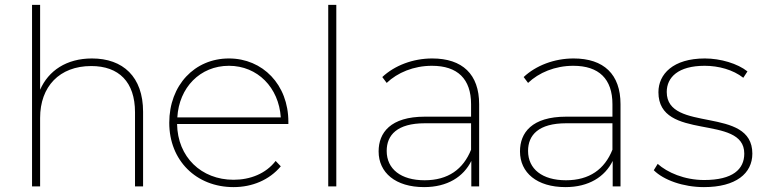

<svg xmlns="http://www.w3.org/2000/svg" viewBox="-20 -762 3132 785"><path d="M356 -523C252 -523 178 -473 144 -395V-742H111V0H144V-280C144 -408 223 -492 353 -492C466 -492 532 -427 532 -303V0H565V-305C565 -448 483 -523 356 -523Z M1159 -264C1159 -416 1054 -523 916 -523C776 -523 672 -414 672 -260C672 -106 782 3 935 3C1011 3 1081 -26 1128 -82L1107 -104C1067 -52 1003 -27 935 -27C803 -27 706 -120 704 -255H1159ZM916 -493C1033 -493 1120 -404 1128 -282H705C712 -404 798 -493 916 -493Z M1322 0H1355V-742H1322Z M1747 -523C1668 -523 1593 -494 1543 -447L1561 -423C1605 -465 1671 -493 1746 -493C1851 -493 1906 -439 1906 -336V-285H1717C1576 -285 1528 -219 1528 -143C1528 -56 1597 3 1714 3C1809 3 1875 -39 1907 -104V0H1939V-336C1939 -458 1871 -523 1747 -523ZM1716 -25C1619 -25 1561 -71 1561 -145C1561 -210 1604 -258 1717 -258H1906V-150C1874 -70 1812 -25 1716 -25Z M2325 -523C2246 -523 2171 -494 2121 -447L2139 -423C2183 -465 2249 -493 2324 -493C2429 -493 2484 -439 2484 -336V-285H2295C2154 -285 2106 -219 2106 -143C2106 -56 2175 3 2292 3C2387 3 2453 -39 2485 -104V0H2517V-336C2517 -458 2449 -523 2325 -523ZM2294 -25C2197 -25 2139 -71 2139 -145C2139 -210 2182 -258 2295 -258H2484V-150C2452 -70 2390 -25 2294 -25Z M2858 3C2989 3 3056 -53 3056 -134C3056 -331 2706 -217 2706 -386C2706 -446 2753 -493 2861 -493C2918 -493 2977 -477 3019 -444L3036 -470C2996 -502 2926 -523 2862 -523C2732 -523 2672 -459 2672 -385C2672 -182 3023 -298 3023 -134C3023 -70 2976 -26 2859 -26C2778 -26 2708 -57 2669 -92L2653 -66C2693 -26 2773 3 2858 3Z"/></svg>

Font: Talent ExtraLight
Style: Regular
Weight: 200
Designer: Mike Powis
Version: Version 1.001;hotconv 1.0.109;makeotfexe 2.5.65596